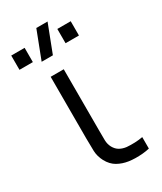

<svg xmlns="http://www.w3.org/2000/svg" viewBox="-199 -852 786 932"><g transform="rotate(-30 193.5 -386.0)"><path d="M235.8 4.7Q203 -0.2 175.8 -15.6Q148.7 -31 131.2 -63.3Q115.7 -92.8 114.4 -123.5Q113.2 -154.2 113.2 -195.7V-540H186.5V-198.3Q186.5 -164 186.9 -142Q187.3 -120 197.5 -100.7Q208.5 -81.2 224.9 -72Q241.3 -62.8 262.5 -60.3Q284 -58.5 307.7 -59.4Q331.3 -60.3 351.8 -64.3V0Q334.2 4.3 313.3 6.2Q292.5 8 272.3 7.6Q252.2 7.2 235.8 4.7ZM257.3 -645V-725H332.3V-645ZM-1 -645V-725H74V-645ZM174.7 -625H111.7L171.3 -780H234.3Z"/></g></svg>

Font: Manrope ExtraLight
Style: Regular
Weight: 200
Designer: Mikhail Sharanda
Foundry: Mikhail Sharanda
Version: Version 4.505